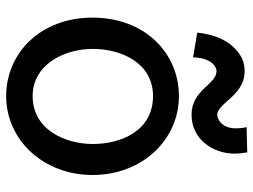

<svg xmlns="http://www.w3.org/2000/svg" viewBox="-122 -670 841 638"><g transform="rotate(90 299.0 -350.5)"><path d="M561 -237C561 -402 444 -524 299 -524C155 -524 38 -410 38 -237C38 -65 155 50 299 50C444 50 561 -73 561 -237ZM458 -238C458 -144 409 -38 299 -38C193 -38 142 -144 142 -238C142 -332 188 -438 299 -438C414 -438 458 -332 458 -238ZM402 -749C405 -736 406 -724 406 -714C406 -659 367 -652 367 -652C319 -642 297 -764 188 -739C188 -739 101 -719 88 -585L170 -571C173 -648 215 -649 215 -649C260 -650 277 -566 361 -566C442 -566 490 -637 490 -709C490 -722 488 -736 486 -751Z"/></g></svg>

Font: McLaren
Style: Regular
Weight: 400
Designer: Astigmatic (AOETI)
Foundry: Astigmatic (AOETI)
Version: Version 1.000